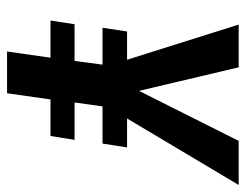

<svg xmlns="http://www.w3.org/2000/svg" viewBox="-98 -614 712 557"><g transform="rotate(90 258.5 -336.0)"><path d="M517.1 -671.9 324.2 -348.1H408.2L397 -276.9H289.1L277.8 -195.8H386.2L375 -126H269L251 0H129.9L147.9 -126H40L50.8 -195.8H157.2L168 -276.9H61L71.8 -348.1H153.8L51.8 -671.9H175.8L244.1 -382.8L389.2 -671.9Z"/></g></svg>

Font: Fira Sans Compressed Medium
Style: Italic
Weight: 500
Width: 3
Italic angle: -8°
Designer: Carrois Corporate & Edenspiekermann AG
Foundry: Carrois Corporate GbR & Edenspiekermann AG
Version: Version 4.203;PS 004.203;hotconv 1.0.88;makeotf.lib2.5.64775